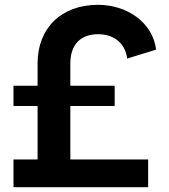

<svg xmlns="http://www.w3.org/2000/svg" viewBox="-20 -777 703 797"><path d="M595 0V-115H272V-337H456V-421H272V-514C272 -591 314 -635 387 -635C450 -635 499 -601 508 -534L628 -571C614 -684 507 -757 387 -757C233 -757 136 -659 136 -514V-421H36V-337H136V-115H36V0Z"/></svg>

Font: Plus Jakarta Sans
Style: Bold
Weight: 700
Designer: Gumpita Rahayu
Foundry: Tokotype
Version: Version 2.071;gftools[0.9.30]